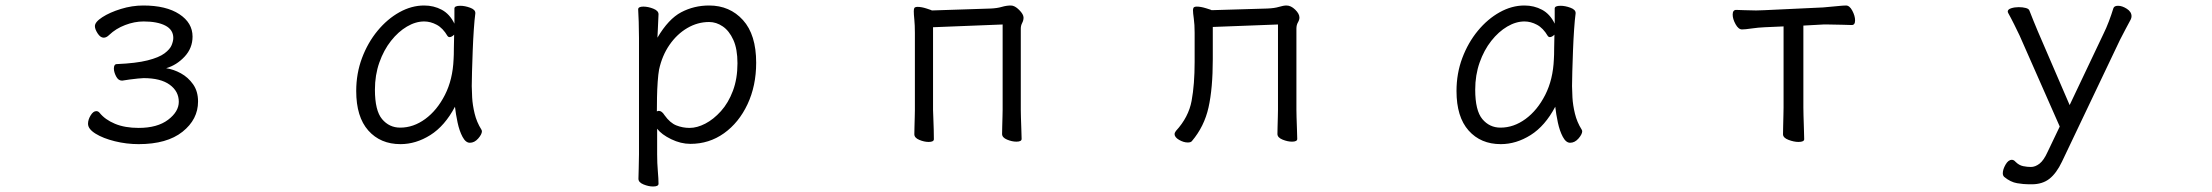

<svg xmlns="http://www.w3.org/2000/svg" viewBox="-20 -506 8040 698"><path d="M423 -213Q410 -213 402 -228.5Q394 -244 394 -257Q394 -273 405 -273Q475 -276 516.5 -286.5Q558 -297 578 -312Q598 -327 604 -342Q610 -357 610 -368Q610 -398 581 -413Q552 -428 502 -428Q469 -428 435 -415Q401 -402 377 -379Q367 -369 357 -369Q345 -369 335 -384.5Q325 -400 325 -411Q325 -426 352 -443.5Q379 -461 419.5 -473.5Q460 -486 501 -486Q584 -486 632 -454.5Q680 -423 680 -373Q680 -331 651 -300Q622 -269 584 -258Q611 -254 637.5 -239.5Q664 -225 682 -199.5Q700 -174 700 -137Q700 -72 643.5 -27Q587 18 484 18Q440 18 397.5 7.5Q355 -3 327.5 -20Q300 -37 300 -56Q300 -71 309.5 -86.5Q319 -102 330 -102Q337 -102 342 -96Q362 -71 398 -56Q434 -41 484 -41Q552 -41 591 -70.5Q630 -100 630 -136Q630 -174 597 -198Q564 -222 502 -222Q496 -222 481.5 -220.5Q467 -219 451.5 -217Q436 -215 425 -213Z M1708 -457Q1705 -435 1702.5 -398.5Q1700 -362 1698.5 -321.5Q1697 -281 1696 -246Q1695 -211 1695 -193Q1695 -179 1696.5 -151.5Q1698 -124 1705.5 -93Q1713 -62 1730 -35Q1732 -31 1732 -29Q1732 -18 1718.5 -2.5Q1705 13 1688 13Q1673 13 1661.5 -8.5Q1650 -30 1643.5 -60.5Q1637 -91 1634 -118Q1597 -48 1544.5 -15Q1492 18 1436 18Q1363 18 1319 -31.5Q1275 -81 1275 -175Q1275 -239 1296 -295Q1317 -351 1352.5 -394Q1388 -437 1432 -461.5Q1476 -486 1522 -486Q1557 -486 1586 -470.5Q1615 -455 1632 -420V-475Q1632 -485 1653 -485Q1670 -485 1689 -478Q1708 -471 1708 -459ZM1631 -380Q1622 -371 1614 -371Q1610 -371 1607 -375Q1590 -404 1567.5 -416Q1545 -428 1522 -428Q1491 -428 1459.5 -409.5Q1428 -391 1401.5 -357.5Q1375 -324 1359 -278.5Q1343 -233 1343 -180Q1343 -104 1369 -73Q1395 -42 1435 -42Q1483 -42 1526 -73.5Q1569 -105 1597.5 -161Q1626 -217 1629 -291Q1630 -305 1630 -330Q1630 -355 1631 -380Z M2303 -368Q2303 -399 2302 -427Q2301 -455 2300 -472Q2300 -482 2319 -482Q2336 -482 2355 -474.5Q2374 -467 2374 -454Q2374 -448 2373 -432Q2372 -416 2371.5 -398.5Q2371 -381 2370 -369Q2410 -437 2456.5 -461.5Q2503 -486 2558 -486Q2633 -486 2681 -433Q2729 -380 2729 -278Q2729 -194 2697.5 -127Q2666 -60 2612 -21.5Q2558 17 2490 17Q2455 17 2420 0Q2385 -17 2369 -38V56Q2369 87 2371.5 116Q2374 145 2374 162Q2374 172 2354 172Q2338 172 2319.5 164.5Q2301 157 2301 144Q2301 132 2302 106.5Q2303 81 2303 55ZM2368 -101Q2372 -103 2375 -103Q2386 -103 2396 -87Q2416 -59 2439 -50Q2462 -41 2487 -41Q2514 -41 2544 -56.5Q2574 -72 2601 -102Q2628 -132 2644.5 -176Q2661 -220 2661 -276Q2661 -328 2646 -361Q2631 -394 2607.5 -410Q2584 -426 2558 -426Q2516 -426 2478.5 -404Q2441 -382 2414 -343Q2387 -304 2376 -253Q2373 -237 2371 -209Q2369 -181 2368.5 -152Q2368 -123 2368 -101Z M3625 -417 3372 -407V-106Q3372 -100 3373 -79Q3374 -58 3374.5 -35Q3375 -12 3375 0Q3375 10 3356 10Q3340 10 3322 2.5Q3304 -5 3304 -18Q3304 -26 3304.5 -44.5Q3305 -63 3305.5 -81Q3306 -99 3306 -106V-386Q3306 -415 3304 -434.5Q3302 -454 3302 -465Q3302 -473 3304 -477Q3307 -481 3316 -481Q3330 -481 3348.5 -475Q3367 -469 3368 -468L3582 -475Q3605 -476 3622 -481Q3639 -486 3655 -486Q3669 -486 3685 -470Q3701 -454 3701 -442Q3701 -432 3696 -422.5Q3691 -413 3691 -402V-107Q3691 -101 3691.5 -80Q3692 -59 3693 -36Q3694 -13 3694 -1Q3694 9 3675 9Q3659 9 3641 1.5Q3623 -6 3623 -19Q3623 -27 3623.5 -45.5Q3624 -64 3624.5 -82Q3625 -100 3625 -107Z M4626 -417 4389 -408V-291Q4389 -185 4373.5 -115.5Q4358 -46 4313 7Q4309 12 4298 12Q4283 12 4266.5 2.5Q4250 -7 4250 -19Q4250 -23 4255 -30Q4301 -80 4312 -139.5Q4323 -199 4323 -281V-387Q4323 -417 4320 -438Q4317 -459 4317 -469Q4317 -474 4319 -478Q4322 -482 4331 -482Q4345 -482 4364.5 -476Q4384 -470 4385 -469L4587 -475Q4613 -476 4629.5 -481Q4646 -486 4657 -486Q4673 -486 4688.5 -471Q4704 -456 4704 -442Q4704 -434 4698.5 -424.5Q4693 -415 4693 -402V-107Q4693 -101 4693.5 -80Q4694 -59 4695 -36Q4696 -13 4696 -1Q4696 9 4677 9Q4661 9 4642.5 1.5Q4624 -6 4624 -19Q4624 -27 4624.5 -45Q4625 -63 4625.5 -81Q4626 -99 4626 -107Z M5708 -457Q5705 -435 5702.5 -398.5Q5700 -362 5698.5 -321.5Q5697 -281 5696 -246Q5695 -211 5695 -193Q5695 -179 5696.5 -151.5Q5698 -124 5705.5 -93Q5713 -62 5730 -35Q5732 -31 5732 -29Q5732 -18 5718.5 -2.5Q5705 13 5688 13Q5673 13 5661.5 -8.5Q5650 -30 5643.5 -60.5Q5637 -91 5634 -118Q5597 -48 5544.5 -15Q5492 18 5436 18Q5363 18 5319 -31.5Q5275 -81 5275 -175Q5275 -239 5296 -295Q5317 -351 5352.5 -394Q5388 -437 5432 -461.5Q5476 -486 5522 -486Q5557 -486 5586 -470.5Q5615 -455 5632 -420V-475Q5632 -485 5653 -485Q5670 -485 5689 -478Q5708 -471 5708 -459ZM5631 -380Q5622 -371 5614 -371Q5610 -371 5607 -375Q5590 -404 5567.5 -416Q5545 -428 5522 -428Q5491 -428 5459.5 -409.5Q5428 -391 5401.5 -357.5Q5375 -324 5359 -278.5Q5343 -233 5343 -180Q5343 -104 5369 -73Q5395 -42 5435 -42Q5483 -42 5526 -73.5Q5569 -105 5597.5 -161Q5626 -217 5629 -291Q5630 -305 5630 -330Q5630 -355 5631 -380Z M6464 -410 6396 -407Q6372 -406 6348 -402.5Q6324 -399 6313 -399Q6300 -399 6289.5 -418Q6279 -437 6279 -453Q6279 -470 6292 -470Q6300 -470 6320.5 -469Q6341 -468 6364 -468Q6372 -468 6380 -468.5Q6388 -469 6395 -469L6608 -479Q6633 -481 6657 -483.5Q6681 -486 6691 -486Q6704 -486 6714 -467Q6724 -448 6724 -432Q6724 -415 6712 -415Q6703 -415 6677.5 -416Q6652 -417 6626 -417H6609L6536 -413V-115Q6536 -109 6536.5 -86Q6537 -63 6538 -38Q6539 -13 6539 0Q6539 10 6518 10Q6502 10 6482 2.5Q6462 -5 6462 -18Q6462 -26 6462.5 -46.5Q6463 -67 6463.5 -87.5Q6464 -108 6464 -115Z M7356 164Q7337 164 7313 160Q7289 156 7266 137Q7261 132 7261 124Q7261 110 7271 92.5Q7281 75 7294 75Q7301 75 7307 82Q7320 95 7335 98Q7350 101 7363 101Q7379 101 7394.5 89Q7410 77 7424 46L7468 -46L7322 -377Q7315 -392 7302.5 -417Q7290 -442 7281 -458Q7279 -462 7279 -464Q7279 -472 7291.5 -476Q7304 -480 7319 -480Q7333 -480 7344.5 -477Q7356 -474 7358 -467Q7365 -449 7372.5 -430.5Q7380 -412 7388 -393L7504 -124L7627 -383Q7637 -403 7646.5 -428Q7656 -453 7663 -476Q7666 -485 7680 -485Q7695 -485 7712 -474Q7729 -463 7729 -447Q7729 -441 7726 -435Q7718 -420 7707 -399.5Q7696 -379 7687 -361L7476 82Q7456 124 7430.5 144Q7405 164 7366 164Z"/></svg>

Font: Moon Stars Kai T
Style: Regular
Weight: 400
Designer: GuiWonder
Version: Version 1.101